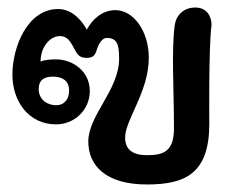

<svg xmlns="http://www.w3.org/2000/svg" viewBox="-20 -478 648 511"><path d="M139 -382C158 -382 166 -371 179 -346C186 -332 193 -324 210 -324C225 -324 233 -328 238 -347C238 -347 247 -377 264 -377C292 -377 297 -359 297 -322C297 -238 215 -172 215 -101C215 -38 261 13 371 13C474 13 537 -17 537 -148C537 -148 535 -352 543 -412C543 -436 529 -458 500 -458C469 -458 449 -438 445 -411C436 -342 443 -241 443 -136C443 -74 414 -65 371 -65C333 -65 313 -80 313 -112C313 -159 376 -234 376 -324C376 -396 335 -451 287 -451C252 -451 226 -427 211 -399C201 -418 175 -454 135 -454C53 -454 13 -353 13 -279C13 -209 56 -147 129 -147C179 -147 219 -186 219 -236C219 -287 175 -320 129 -320C117 -320 97 -319 88 -314C88 -354 114 -382 139 -382ZM164 -237C164 -216 153 -198 129 -198C108 -198 83 -211 83 -241C83 -266 99 -274 120 -274C156 -274 164 -254 164 -237Z"/></svg>

Font: Itim
Style: Regular
Weight: 400
Designer: CadsonDemak Team
Foundry: Pablo Impallari
Version: Version 1.002;PS 001.002;hotconv 1.0.88;makeotf.lib2.5.64775